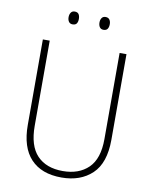

<svg xmlns="http://www.w3.org/2000/svg" viewBox="-97 -1031 828 1047"><g transform="rotate(10 317.0 -508.0)"><path d="M549 -306Q549 -177 485 -116.5Q421 -56 316 -56Q205 -56 145.5 -119.5Q86 -183 86 -307V-780H124V-309Q124 -198 174.5 -145Q225 -92 317 -92Q406 -92 458.5 -143Q511 -194 511 -303V-780H549ZM203 -924Q203 -939 210 -949.5Q217 -960 231 -960Q247 -960 253.5 -950Q260 -940 260 -924Q260 -908 253.5 -898.5Q247 -889 231 -889Q217 -889 210 -899Q203 -909 203 -924ZM374 -925Q374 -940 381 -950Q388 -960 402 -960Q417 -960 424 -950Q431 -940 431 -925Q431 -909 424.5 -899Q418 -889 402 -889Q388 -889 381 -899Q374 -909 374 -925Z"/></g></svg>

Font: Noto Sans Malayalam UI SemiCondensed ExtraLight
Style: Regular
Weight: 200
Width: 4
Designer: Jelle Bosma - Monotype Design Team
Foundry: Monotype Imaging Inc.
Version: Version 2.104; ttfautohint (v1.8.4.7-5d5b)